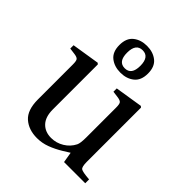

<svg xmlns="http://www.w3.org/2000/svg" viewBox="-210 -883 1025 1025"><g transform="rotate(45 303.0 -370.0)"><path d="M26 -452V-477L183 -502L190 -496V-156Q190 -100 217.5 -71Q245 -42 291 -42Q330 -42 363.5 -62.5Q397 -83 414 -117Q422 -133 422 -177V-402Q422 -428 416 -436Q410 -444 390 -447L352 -452V-477L509 -502L516 -496V-87Q516 -49 527 -41Q538 -33 591 -29V0H431L421 -60Q420 -59 384 -37Q348 -15 312 -1.5Q276 12 238 12Q175 12 135.5 -23Q96 -58 96 -138V-402Q96 -428 90 -436Q84 -444 64 -447ZM306 -719Q256 -719 256 -651Q256 -583 306 -583Q356 -583 356 -651Q356 -719 306 -719ZM229 -574.5Q198 -599 198 -651Q198 -703 229 -727.5Q260 -752 306 -752Q352 -752 383 -727.5Q414 -703 414 -651Q414 -599 383 -574.5Q352 -550 306 -550Q260 -550 229 -574.5Z"/></g></svg>

Font: Heuristica
Style: Regular
Weight: 400
Version: Version 1.0.1 ; ttfautohint (v1.4.1)